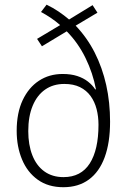

<svg xmlns="http://www.w3.org/2000/svg" viewBox="-20 -779 535 809"><path d="M176.3 -759.3Q203.6 -746.1 227.1 -730.2Q250.5 -714.4 271 -696.8L370.1 -757.3L390.6 -725.6L298.8 -670.9Q347.2 -620.1 379.2 -557.1Q411.1 -494.1 427.5 -420.9Q443.8 -347.7 443.8 -266.1Q443.8 -178.2 421.1 -116.5Q398.4 -54.7 354.5 -22.5Q310.5 9.8 247.1 9.8Q183.1 9.8 139.2 -21.7Q95.2 -53.2 72.8 -107.2Q50.3 -161.1 50.3 -227.5Q50.3 -303.2 75.4 -356.7Q100.6 -410.2 144 -438.7Q187.5 -467.3 243.7 -467.3Q279.3 -467.3 305.4 -458.7Q331.5 -450.2 350.6 -435.3Q369.6 -420.4 381.3 -402.3L384.3 -402.8Q371.6 -470.7 340.3 -534.7Q309.1 -598.6 261.2 -647L156.7 -584L136.2 -615.2L233.4 -673.3Q215.8 -689 194.8 -703.1Q173.8 -717.3 152.8 -728.5ZM251 -425.3Q204.1 -425.3 170.2 -401.6Q136.2 -377.9 117.7 -333.3Q99.1 -288.6 99.1 -226.6Q99.1 -168.9 116.2 -125Q133.3 -81.1 166.7 -56.9Q200.2 -32.7 247.6 -32.7Q321.3 -32.7 358.2 -90.3Q395 -147.9 395 -253.4Q395 -288.1 387 -319.3Q378.9 -350.6 361.6 -374.5Q344.2 -398.4 316.9 -411.9Q289.6 -425.3 251 -425.3Z"/></svg>

Font: Open Sans SemiCondensed Light
Style: Regular
Weight: 300
Width: 4
Designer: Monotype Design Team
Foundry: Monotype Imaging Inc.
Version: Version 3.000